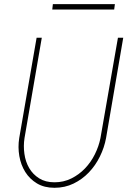

<svg xmlns="http://www.w3.org/2000/svg" viewBox="-20 -892 627 922"><path d="M571.8 -710.9 489.3 -229Q481 -183.6 459.7 -140.4Q438.5 -97.2 406.7 -64Q375 -30.8 333.3 -10.5Q291.5 9.8 241.7 9.8Q192.4 9.8 157.5 -11.2Q122.6 -32.2 101.3 -66.2Q80.1 -100.1 72.8 -142.8Q65.4 -185.5 72.3 -229L155.8 -710.9H180.7L97.7 -229Q91.8 -191.4 97.2 -153.3Q102.5 -115.2 120.1 -85Q137.7 -54.7 168 -35.6Q198.2 -16.6 241.7 -16.6Q285.2 -16.6 322.3 -34.9Q359.4 -53.2 387.9 -83Q416.5 -112.8 435.5 -151.1Q454.6 -189.5 462.4 -229L546.4 -710.9ZM528.3 -846.2H231L233.9 -872.1H531.7Z"/></svg>

Font: Roboto Mono Thin
Style: Italic
Weight: 250
Designer: Google
Version: Version 2.000985; 2015; ttfautohint (v1.3)